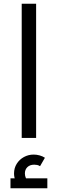

<svg xmlns="http://www.w3.org/2000/svg" viewBox="-20 -737 309 1026"><path d="M96 0V-717H173V0ZM88 269Q72 249 63.5 230Q55 211 55 190Q55 161 69.5 138Q84 115 108 102Q132 89 160 89Q176 89 192 93.5Q208 98 220 106L194 151Q186 146 178.5 144.5Q171 143 163 143Q140 143 126.5 156Q113 169 113 190Q113 203 118.5 215Q124 227 135 241ZM36 269V216H233V269Z"/></svg>

Font: Cairo Play
Style: Regular
Weight: 400
Designer: Mohamed Gaber, Accademia di Belle Arti di Urbino
Foundry: Kief Type Foundry, Accademia di Belle Arti di Urbino
Version: Version 3.119